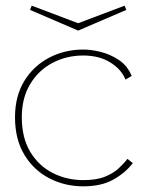

<svg xmlns="http://www.w3.org/2000/svg" viewBox="-20 -652 517 678"><path d="M274 6Q209 6 154 -22.5Q99 -51 66 -105.5Q33 -160 33 -238Q33 -312 65.5 -365.5Q98 -419 153 -448Q208 -477 274 -477Q303 -477 336.5 -468.5Q370 -460 400 -440Q430 -420 445 -384L423 -371Q409 -407 369.5 -431.5Q330 -456 274 -456Q215 -456 165.5 -430Q116 -404 86.5 -355Q57 -306 57 -238Q57 -165 87 -115.5Q117 -66 166.5 -41Q216 -16 274 -16Q321 -16 350.5 -28Q380 -40 398.5 -57Q417 -74 430 -91L449 -76Q423 -42 380.5 -18Q338 6 274 6ZM256 -544 86 -617 92 -632 256 -570 420 -632 426 -617Z"/></svg>

Font: Lil Grotesk Thin
Style: Regular
Weight: 100
Designer: Bastien Sozeau
Foundry: NBR — Bastien Sozeau
Version: Version 3.003; ttfautohint (v1.8.4.7-5d5b);gftools[0.9.33]